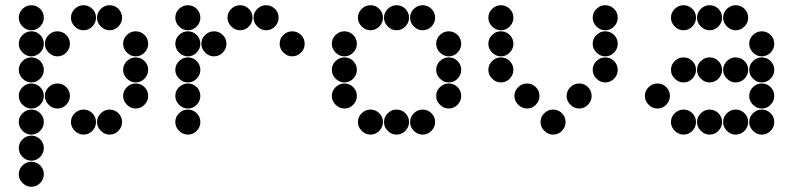

<svg xmlns="http://www.w3.org/2000/svg" viewBox="-20 -518 3040 736"><path d="M52 -450Q52 -431 66.5 -416.5Q81 -402 100 -402Q120 -402 134 -416.5Q148 -431 148 -450Q148 -470 134 -484Q120 -498 100 -498Q81 -498 66.5 -484Q52 -470 52 -450ZM252 -450Q252 -431 266.5 -416.5Q281 -402 300 -402Q320 -402 334 -416.5Q348 -431 348 -450Q348 -470 334 -484Q320 -498 300 -498Q281 -498 266.5 -484Q252 -470 252 -450ZM352 -450Q352 -431 366.5 -416.5Q381 -402 400 -402Q420 -402 434 -416.5Q448 -431 448 -450Q448 -470 434 -484Q420 -498 400 -498Q381 -498 366.5 -484Q352 -470 352 -450ZM52 -350Q52 -331 66.5 -316.5Q81 -302 100 -302Q120 -302 134 -316.5Q148 -331 148 -350Q148 -370 134 -384Q120 -398 100 -398Q81 -398 66.5 -384Q52 -370 52 -350ZM152 -350Q152 -331 166.5 -316.5Q181 -302 200 -302Q220 -302 234 -316.5Q248 -331 248 -350Q248 -370 234 -384Q220 -398 200 -398Q181 -398 166.5 -384Q152 -370 152 -350ZM452 -350Q452 -331 466.5 -316.5Q481 -302 500 -302Q520 -302 534 -316.5Q548 -331 548 -350Q548 -370 534 -384Q520 -398 500 -398Q481 -398 466.5 -384Q452 -370 452 -350ZM52 -250Q52 -231 66.5 -216.5Q81 -202 100 -202Q120 -202 134 -216.5Q148 -231 148 -250Q148 -270 134 -284Q120 -298 100 -298Q81 -298 66.5 -284Q52 -270 52 -250ZM452 -250Q452 -231 466.5 -216.5Q481 -202 500 -202Q520 -202 534 -216.5Q548 -231 548 -250Q548 -270 534 -284Q520 -298 500 -298Q481 -298 466.5 -284Q452 -270 452 -250ZM52 -150Q52 -131 66.5 -116.5Q81 -102 100 -102Q120 -102 134 -116.5Q148 -131 148 -150Q148 -170 134 -184Q120 -198 100 -198Q81 -198 66.5 -184Q52 -170 52 -150ZM152 -150Q152 -131 166.5 -116.5Q181 -102 200 -102Q220 -102 234 -116.5Q248 -131 248 -150Q248 -170 234 -184Q220 -198 200 -198Q181 -198 166.5 -184Q152 -170 152 -150ZM452 -150Q452 -131 466.5 -116.5Q481 -102 500 -102Q520 -102 534 -116.5Q548 -131 548 -150Q548 -170 534 -184Q520 -198 500 -198Q481 -198 466.5 -184Q452 -170 452 -150ZM52 -50Q52 -31 66.5 -16.5Q81 -2 100 -2Q120 -2 134 -16.5Q148 -31 148 -50Q148 -70 134 -84Q120 -98 100 -98Q81 -98 66.5 -84Q52 -70 52 -50ZM252 -50Q252 -31 266.5 -16.5Q281 -2 300 -2Q320 -2 334 -16.5Q348 -31 348 -50Q348 -70 334 -84Q320 -98 300 -98Q281 -98 266.5 -84Q252 -70 252 -50ZM352 -50Q352 -31 366.5 -16.5Q381 -2 400 -2Q420 -2 434 -16.5Q448 -31 448 -50Q448 -70 434 -84Q420 -98 400 -98Q381 -98 366.5 -84Q352 -70 352 -50ZM52 50Q52 69 66.5 83.5Q81 98 100 98Q120 98 134 83.5Q148 69 148 50Q148 30 134 16Q120 2 100 2Q81 2 66.5 16Q52 30 52 50ZM52 150Q52 169 66.5 183.5Q81 198 100 198Q120 198 134 183.5Q148 169 148 150Q148 130 134 116Q120 102 100 102Q81 102 66.5 116Q52 130 52 150Z M652 -450Q652 -431 666.5 -416.5Q681 -402 700 -402Q720 -402 734 -416.5Q748 -431 748 -450Q748 -470 734 -484Q720 -498 700 -498Q681 -498 666.5 -484Q652 -470 652 -450ZM852 -450Q852 -431 866.5 -416.5Q881 -402 900 -402Q920 -402 934 -416.5Q948 -431 948 -450Q948 -470 934 -484Q920 -498 900 -498Q881 -498 866.5 -484Q852 -470 852 -450ZM952 -450Q952 -431 966.5 -416.5Q981 -402 1000 -402Q1020 -402 1034 -416.5Q1048 -431 1048 -450Q1048 -470 1034 -484Q1020 -498 1000 -498Q981 -498 966.5 -484Q952 -470 952 -450ZM652 -350Q652 -331 666.5 -316.5Q681 -302 700 -302Q720 -302 734 -316.5Q748 -331 748 -350Q748 -370 734 -384Q720 -398 700 -398Q681 -398 666.5 -384Q652 -370 652 -350ZM752 -350Q752 -331 766.5 -316.5Q781 -302 800 -302Q820 -302 834 -316.5Q848 -331 848 -350Q848 -370 834 -384Q820 -398 800 -398Q781 -398 766.5 -384Q752 -370 752 -350ZM1052 -350Q1052 -331 1066.5 -316.5Q1081 -302 1100 -302Q1120 -302 1134 -316.5Q1148 -331 1148 -350Q1148 -370 1134 -384Q1120 -398 1100 -398Q1081 -398 1066.5 -384Q1052 -370 1052 -350ZM652 -250Q652 -231 666.5 -216.5Q681 -202 700 -202Q720 -202 734 -216.5Q748 -231 748 -250Q748 -270 734 -284Q720 -298 700 -298Q681 -298 666.5 -284Q652 -270 652 -250ZM652 -150Q652 -131 666.5 -116.5Q681 -102 700 -102Q720 -102 734 -116.5Q748 -131 748 -150Q748 -170 734 -184Q720 -198 700 -198Q681 -198 666.5 -184Q652 -170 652 -150ZM652 -50Q652 -31 666.5 -16.5Q681 -2 700 -2Q720 -2 734 -16.5Q748 -31 748 -50Q748 -70 734 -84Q720 -98 700 -98Q681 -98 666.5 -84Q652 -70 652 -50Z M1352 -450Q1352 -431 1366.5 -416.5Q1381 -402 1400 -402Q1420 -402 1434 -416.5Q1448 -431 1448 -450Q1448 -470 1434 -484Q1420 -498 1400 -498Q1381 -498 1366.5 -484Q1352 -470 1352 -450ZM1452 -450Q1452 -431 1466.5 -416.5Q1481 -402 1500 -402Q1520 -402 1534 -416.5Q1548 -431 1548 -450Q1548 -470 1534 -484Q1520 -498 1500 -498Q1481 -498 1466.5 -484Q1452 -470 1452 -450ZM1552 -450Q1552 -431 1566.5 -416.5Q1581 -402 1600 -402Q1620 -402 1634 -416.5Q1648 -431 1648 -450Q1648 -470 1634 -484Q1620 -498 1600 -498Q1581 -498 1566.5 -484Q1552 -470 1552 -450ZM1252 -350Q1252 -331 1266.5 -316.5Q1281 -302 1300 -302Q1320 -302 1334 -316.5Q1348 -331 1348 -350Q1348 -370 1334 -384Q1320 -398 1300 -398Q1281 -398 1266.5 -384Q1252 -370 1252 -350ZM1652 -350Q1652 -331 1666.5 -316.5Q1681 -302 1700 -302Q1720 -302 1734 -316.5Q1748 -331 1748 -350Q1748 -370 1734 -384Q1720 -398 1700 -398Q1681 -398 1666.5 -384Q1652 -370 1652 -350ZM1252 -250Q1252 -231 1266.5 -216.5Q1281 -202 1300 -202Q1320 -202 1334 -216.5Q1348 -231 1348 -250Q1348 -270 1334 -284Q1320 -298 1300 -298Q1281 -298 1266.5 -284Q1252 -270 1252 -250ZM1652 -250Q1652 -231 1666.5 -216.5Q1681 -202 1700 -202Q1720 -202 1734 -216.5Q1748 -231 1748 -250Q1748 -270 1734 -284Q1720 -298 1700 -298Q1681 -298 1666.5 -284Q1652 -270 1652 -250ZM1252 -150Q1252 -131 1266.5 -116.5Q1281 -102 1300 -102Q1320 -102 1334 -116.5Q1348 -131 1348 -150Q1348 -170 1334 -184Q1320 -198 1300 -198Q1281 -198 1266.5 -184Q1252 -170 1252 -150ZM1652 -150Q1652 -131 1666.5 -116.5Q1681 -102 1700 -102Q1720 -102 1734 -116.5Q1748 -131 1748 -150Q1748 -170 1734 -184Q1720 -198 1700 -198Q1681 -198 1666.5 -184Q1652 -170 1652 -150ZM1352 -50Q1352 -31 1366.5 -16.5Q1381 -2 1400 -2Q1420 -2 1434 -16.5Q1448 -31 1448 -50Q1448 -70 1434 -84Q1420 -98 1400 -98Q1381 -98 1366.5 -84Q1352 -70 1352 -50ZM1452 -50Q1452 -31 1466.5 -16.5Q1481 -2 1500 -2Q1520 -2 1534 -16.5Q1548 -31 1548 -50Q1548 -70 1534 -84Q1520 -98 1500 -98Q1481 -98 1466.5 -84Q1452 -70 1452 -50ZM1552 -50Q1552 -31 1566.5 -16.5Q1581 -2 1600 -2Q1620 -2 1634 -16.5Q1648 -31 1648 -50Q1648 -70 1634 -84Q1620 -98 1600 -98Q1581 -98 1566.5 -84Q1552 -70 1552 -50Z M1852 -450Q1852 -431 1866.5 -416.5Q1881 -402 1900 -402Q1920 -402 1934 -416.5Q1948 -431 1948 -450Q1948 -470 1934 -484Q1920 -498 1900 -498Q1881 -498 1866.5 -484Q1852 -470 1852 -450ZM2252 -450Q2252 -431 2266.5 -416.5Q2281 -402 2300 -402Q2320 -402 2334 -416.5Q2348 -431 2348 -450Q2348 -470 2334 -484Q2320 -498 2300 -498Q2281 -498 2266.5 -484Q2252 -470 2252 -450ZM1852 -350Q1852 -331 1866.5 -316.5Q1881 -302 1900 -302Q1920 -302 1934 -316.5Q1948 -331 1948 -350Q1948 -370 1934 -384Q1920 -398 1900 -398Q1881 -398 1866.5 -384Q1852 -370 1852 -350ZM2252 -350Q2252 -331 2266.5 -316.5Q2281 -302 2300 -302Q2320 -302 2334 -316.5Q2348 -331 2348 -350Q2348 -370 2334 -384Q2320 -398 2300 -398Q2281 -398 2266.5 -384Q2252 -370 2252 -350ZM1852 -250Q1852 -231 1866.5 -216.5Q1881 -202 1900 -202Q1920 -202 1934 -216.5Q1948 -231 1948 -250Q1948 -270 1934 -284Q1920 -298 1900 -298Q1881 -298 1866.5 -284Q1852 -270 1852 -250ZM2252 -250Q2252 -231 2266.5 -216.5Q2281 -202 2300 -202Q2320 -202 2334 -216.5Q2348 -231 2348 -250Q2348 -270 2334 -284Q2320 -298 2300 -298Q2281 -298 2266.5 -284Q2252 -270 2252 -250ZM1952 -150Q1952 -131 1966.5 -116.5Q1981 -102 2000 -102Q2020 -102 2034 -116.5Q2048 -131 2048 -150Q2048 -170 2034 -184Q2020 -198 2000 -198Q1981 -198 1966.5 -184Q1952 -170 1952 -150ZM2152 -150Q2152 -131 2166.5 -116.5Q2181 -102 2200 -102Q2220 -102 2234 -116.5Q2248 -131 2248 -150Q2248 -170 2234 -184Q2220 -198 2200 -198Q2181 -198 2166.5 -184Q2152 -170 2152 -150ZM2052 -50Q2052 -31 2066.5 -16.5Q2081 -2 2100 -2Q2120 -2 2134 -16.5Q2148 -31 2148 -50Q2148 -70 2134 -84Q2120 -98 2100 -98Q2081 -98 2066.5 -84Q2052 -70 2052 -50Z M2552 -450Q2552 -431 2566.5 -416.5Q2581 -402 2600 -402Q2620 -402 2634 -416.5Q2648 -431 2648 -450Q2648 -470 2634 -484Q2620 -498 2600 -498Q2581 -498 2566.5 -484Q2552 -470 2552 -450ZM2652 -450Q2652 -431 2666.5 -416.5Q2681 -402 2700 -402Q2720 -402 2734 -416.5Q2748 -431 2748 -450Q2748 -470 2734 -484Q2720 -498 2700 -498Q2681 -498 2666.5 -484Q2652 -470 2652 -450ZM2752 -450Q2752 -431 2766.5 -416.5Q2781 -402 2800 -402Q2820 -402 2834 -416.5Q2848 -431 2848 -450Q2848 -470 2834 -484Q2820 -498 2800 -498Q2781 -498 2766.5 -484Q2752 -470 2752 -450ZM2852 -350Q2852 -331 2866.5 -316.5Q2881 -302 2900 -302Q2920 -302 2934 -316.5Q2948 -331 2948 -350Q2948 -370 2934 -384Q2920 -398 2900 -398Q2881 -398 2866.5 -384Q2852 -370 2852 -350ZM2552 -250Q2552 -231 2566.5 -216.5Q2581 -202 2600 -202Q2620 -202 2634 -216.5Q2648 -231 2648 -250Q2648 -270 2634 -284Q2620 -298 2600 -298Q2581 -298 2566.5 -284Q2552 -270 2552 -250ZM2652 -250Q2652 -231 2666.5 -216.5Q2681 -202 2700 -202Q2720 -202 2734 -216.5Q2748 -231 2748 -250Q2748 -270 2734 -284Q2720 -298 2700 -298Q2681 -298 2666.5 -284Q2652 -270 2652 -250ZM2752 -250Q2752 -231 2766.5 -216.5Q2781 -202 2800 -202Q2820 -202 2834 -216.5Q2848 -231 2848 -250Q2848 -270 2834 -284Q2820 -298 2800 -298Q2781 -298 2766.5 -284Q2752 -270 2752 -250ZM2852 -250Q2852 -231 2866.5 -216.5Q2881 -202 2900 -202Q2920 -202 2934 -216.5Q2948 -231 2948 -250Q2948 -270 2934 -284Q2920 -298 2900 -298Q2881 -298 2866.5 -284Q2852 -270 2852 -250ZM2452 -150Q2452 -131 2466.5 -116.5Q2481 -102 2500 -102Q2520 -102 2534 -116.5Q2548 -131 2548 -150Q2548 -170 2534 -184Q2520 -198 2500 -198Q2481 -198 2466.5 -184Q2452 -170 2452 -150ZM2852 -150Q2852 -131 2866.5 -116.5Q2881 -102 2900 -102Q2920 -102 2934 -116.5Q2948 -131 2948 -150Q2948 -170 2934 -184Q2920 -198 2900 -198Q2881 -198 2866.5 -184Q2852 -170 2852 -150ZM2552 -50Q2552 -31 2566.5 -16.5Q2581 -2 2600 -2Q2620 -2 2634 -16.5Q2648 -31 2648 -50Q2648 -70 2634 -84Q2620 -98 2600 -98Q2581 -98 2566.5 -84Q2552 -70 2552 -50ZM2652 -50Q2652 -31 2666.5 -16.5Q2681 -2 2700 -2Q2720 -2 2734 -16.5Q2748 -31 2748 -50Q2748 -70 2734 -84Q2720 -98 2700 -98Q2681 -98 2666.5 -84Q2652 -70 2652 -50ZM2752 -50Q2752 -31 2766.5 -16.5Q2781 -2 2800 -2Q2820 -2 2834 -16.5Q2848 -31 2848 -50Q2848 -70 2834 -84Q2820 -98 2800 -98Q2781 -98 2766.5 -84Q2752 -70 2752 -50ZM2852 -50Q2852 -31 2866.5 -16.5Q2881 -2 2900 -2Q2920 -2 2934 -16.5Q2948 -31 2948 -50Q2948 -70 2934 -84Q2920 -98 2900 -98Q2881 -98 2866.5 -84Q2852 -70 2852 -50Z"/></svg>

Font: Matrix Sans Print
Style: Regular
Weight: 400
Designer: Brad Neil
Version: Version 1.100